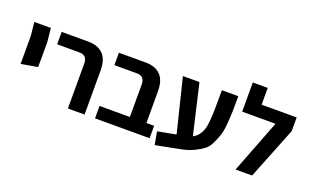

<svg xmlns="http://www.w3.org/2000/svg" viewBox="-84 -1124 2531 1570"><g transform="rotate(20 1182.0 -339.0)"><path d="M61 -210V-454L49 -571H193L205 -454V-298L204 -235Z M549 0V-390Q549 -463 482 -463H287V-571H521Q601 -571 647.5 -525.5Q694 -480 694 -383V0Z M1193 -108H1260V0H1049H785V-108H1049V-390Q1049 -463 981 -463H785V-571H1021Q1101 -571 1147 -525.5Q1193 -480 1193 -383Z M1681 -571H1824Q1824 -483 1823 -439Q1822 -395 1816.5 -328.5Q1811 -262 1799.5 -228Q1788 -194 1767.5 -150Q1747 -106 1716 -82.5Q1685 -59 1639 -37Q1593 -15 1532 -3L1318 39L1298 -74L1457 -104L1342 -571H1486L1587 -136Q1615 -150 1633 -173.5Q1651 -197 1660.5 -223.5Q1670 -250 1674.5 -299Q1679 -348 1680 -389Q1681 -430 1681 -506Q1681 -548 1681 -571Z M2027 -571H2332V-452L2152 0H2008L2187 -463H1897V-717H2027Z"/></g></svg>

Font: Assistant
Style: Bold
Weight: 700
Designer: Hebrew By Ben Nathan, Latin by Paul Hunt
Version: Version 2.001;PS 002.001;hotconv 1.0.88;makeotf.lib2.5.64775